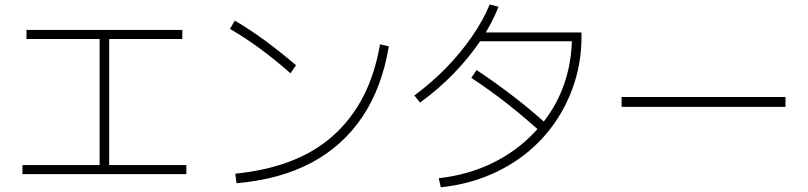

<svg xmlns="http://www.w3.org/2000/svg" viewBox="-20 -833 3560 846"><path d="M78.9 -65.6V-105.6H418.9V-661.1H96.7V-701.1H783.3V-661.1H461.1V-105.6H801.1V-65.6Z M1016.7 -67.8Q1152.2 -81.1 1260.6 -122.8Q1368.9 -164.4 1448.9 -236.1Q1528.9 -307.8 1580.6 -407.8Q1632.2 -507.8 1654.4 -637.8L1693.3 -628.9Q1663.3 -447.8 1577.2 -318.9Q1491.1 -190 1352.2 -116.1Q1213.3 -42.2 1022.2 -25.6ZM1260 -510Q1193.3 -568.9 1127.8 -617.2Q1062.2 -665.6 993.3 -705.6L1014.4 -742.2Q1084.4 -701.1 1150.6 -652.2Q1216.7 -603.3 1284.4 -545.6Z M1913.3 -47.8Q2014.4 -58.9 2103.9 -94.4Q2193.3 -130 2266.1 -187.2Q2338.9 -244.4 2392.2 -319.4Q2445.6 -394.4 2472.8 -483.9Q2500 -573.3 2500 -671.1L2520 -651.1H2082.2V-690H2542.2V-671.1Q2542.2 -566.7 2512.2 -471.7Q2482.2 -376.7 2427.2 -296.1Q2372.2 -215.6 2295.6 -155Q2218.9 -94.4 2124.4 -56.7Q2030 -18.9 1922.2 -7.8ZM1805.6 -412.2Q1881.1 -467.8 1945.6 -533.9Q2010 -600 2059.4 -671.7Q2108.9 -743.3 2137.8 -813.3L2176.7 -803.3Q2146.7 -726.7 2096.1 -652.2Q2045.6 -577.8 1978.9 -508.9Q1912.2 -440 1831.1 -381.1ZM2367.8 -246.7Q2294.4 -313.3 2217.8 -373.9Q2141.1 -434.4 2056.7 -490L2080 -524.4Q2166.7 -466.7 2245 -406.1Q2323.3 -345.6 2394.4 -281.1Z M2718.9 -362.2V-405.6H3441.1V-362.2Z"/></svg>

Font: Paperlogy 2 ExtraLight
Style: Regular
Weight: 250
Designer: redesigned by Lee Juim, glyphs from Gmarket Sans & Montserrat
Foundry: PT&
Version: Version 1.001